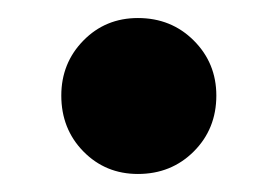

<svg xmlns="http://www.w3.org/2000/svg" viewBox="-20 -193 310 213"><path d="M48 -87Q48 -123 72.5 -148Q97 -173 133 -173Q170 -173 195 -148Q220 -123 220 -87Q220 -50 195 -25Q170 0 133 0Q97 0 72.5 -25Q48 -50 48 -87Z"/></svg>

Font: Transit CAT
Style: Regular
Weight: 400
Designer: Peter Wiegel
Foundry: Peter Wiegel
Version: 1.000